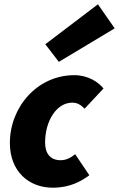

<svg xmlns="http://www.w3.org/2000/svg" viewBox="-20 -862 554 894"><path d="M226 12C306 12 358 -18 396 -46L330 -144C312 -130 292 -116 262 -116C214 -116 190 -148 190 -198C190 -300 244 -384 316 -384C340 -384 356 -374 374 -356L462 -450C438 -480 390 -512 326 -512C154 -512 26 -364 26 -196C26 -64 114 12 226 12ZM254 -574 514 -730 436 -842 191 -656Z"/></svg>

Font: Source Sans Pro Black
Style: Italic
Weight: 900
Italic angle: -11°
Designer: Paul D. Hunt
Foundry: Adobe Systems Incorporated
Version: Version 3.006;hotconv 1.0.111;makeotfexe 2.5.65597